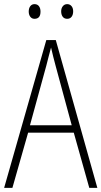

<svg xmlns="http://www.w3.org/2000/svg" viewBox="-20 -909 491 929"><path d="M412 0 337 -267H116L40 0H0L204 -715H250L451 0ZM249 -591Q243 -614 237.5 -635Q232 -656 227 -679Q221 -657 215.5 -636Q210 -615 204 -591L125 -303H327ZM119 -853Q119 -869 126.5 -879Q134 -889 147 -889Q161 -889 168.5 -879Q176 -869 176 -853Q176 -818 147 -818Q134 -818 126.5 -828Q119 -838 119 -853ZM276 -854Q276 -869 284 -879Q292 -889 305 -889Q318 -889 326 -879.5Q334 -870 334 -854Q334 -838 326.5 -828Q319 -818 305 -818Q291 -818 283.5 -828Q276 -838 276 -854Z"/></svg>

Font: Noto Sans Lao UI Cond ExtLt
Style: Regular
Weight: 200
Width: 3
Designer: Monotype Design Team
Foundry: Monotype Imaging Inc.
Version: Version 2.000; ttfautohint (v1.8.4.7-5d5b)